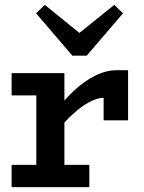

<svg xmlns="http://www.w3.org/2000/svg" viewBox="-20 -773 595 793"><path d="M206 -219V-308Q243 -359 285.5 -398.5Q328 -438 373 -460.5Q418 -483 462 -483H509V-276H408V-369Q381 -369 348 -351Q315 -333 278.5 -299.5Q242 -266 206 -219ZM28 0V-92H349V0ZM130 -28V-471H246V-28ZM28 -379V-471H239V-379ZM452 -753 488 -718 338 -543H279L129 -718L165 -753L308 -637Z"/></svg>

Font: BioRhyme SemiBold
Style: Regular
Weight: 600
Designer: Aoife Mooney
Foundry: Aoife Mooney Type
Version: Version 1.600;gftools[0.9.33]